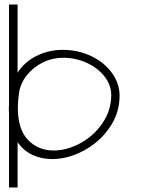

<svg xmlns="http://www.w3.org/2000/svg" viewBox="-20 -703 640 851"><path d="M510 -279Q510 -201 465 -136.5Q420 -72 350.5 -35Q281 2 211 2Q164 2 124 -16.5Q84 -35 58 -73V128H20V-200L19 -220L20 -241V-683H58V-381Q89 -429 142.5 -455.5Q196 -482 258 -482Q326 -482 384 -454.5Q442 -427 476 -380Q510 -333 510 -279ZM59 -225Q59 -130 104 -83Q149 -36 218 -36Q277 -36 336.5 -68.5Q396 -101 434.5 -157.5Q473 -214 473 -282Q473 -325 444 -363Q415 -401 365.5 -424Q316 -447 259 -447Q212 -447 169.5 -426Q127 -405 98.5 -369Q70 -333 64 -289Q59 -251 59 -225Z"/></svg>

Font: Vibes
Style: Regular
Weight: 400
Designer: AbdElmomen Kadhim
Version: Version 1.100